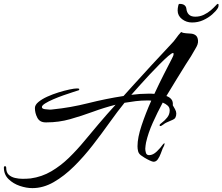

<svg xmlns="http://www.w3.org/2000/svg" viewBox="-109 -800 1147 990"><path d="M58 170Q27 170 -7 158.5Q-41 147 -65 123.5Q-89 100 -89 64Q-89 57 -83 57Q-77 57 -77 65Q-77 89 -64 101Q-51 113 -31.5 117.5Q-12 122 7 122Q18 122 28.5 121.5Q39 121 49 120Q107 112 156 83Q205 54 247 13Q289 -28 326.5 -73.5Q364 -119 399 -160Q443 -212 487 -260Q428 -245 369.5 -223.5Q311 -202 252.5 -185.5Q194 -169 132 -169H126Q96 -169 83.5 -193Q71 -217 71 -243Q71 -259 89 -274Q107 -289 134.5 -301.5Q162 -314 192.5 -323.5Q223 -333 249 -338.5Q275 -344 288 -344Q290 -344 295 -343.5Q300 -343 300 -340Q300 -339 299 -337.5Q298 -336 298 -335Q289 -332 267 -325Q245 -318 218 -308.5Q191 -299 165.5 -288Q140 -277 123.5 -266.5Q107 -256 107 -248Q107 -239 123 -237Q139 -235 145 -235Q150 -235 155 -235Q160 -235 164 -236Q254 -245 345.5 -268Q437 -291 528 -305L572 -354Q622 -409 671.5 -463Q721 -517 772 -571Q788 -587 799 -603Q810 -619 825 -635Q836 -629 850 -628.5Q864 -628 877.5 -626.5Q891 -625 900.5 -617.5Q910 -610 912 -592Q913 -581 909.5 -571Q906 -561 901 -553Q889 -531 876 -510Q863 -489 849 -468Q827 -432 801 -390.5Q775 -349 749 -305Q766 -299 775 -287.5Q784 -276 782 -257Q787 -249 793.5 -237Q800 -225 800 -215Q800 -190 783 -183Q766 -176 749 -168Q742 -165 732.5 -157.5Q723 -150 717 -150Q714 -150 714 -155Q714 -159 727 -168.5Q740 -178 753 -194Q766 -210 766 -231Q766 -246 755.5 -255.5Q745 -265 730 -271Q702 -219 678.5 -166.5Q655 -114 644 -65Q643 -57 641.5 -49Q640 -41 640 -33Q640 -23 643.5 -11.5Q647 0 660 0Q680 0 700 -19.5Q720 -39 730 -54Q734 -59 737.5 -61Q741 -63 739 -56Q738 -50 735.5 -45.5Q733 -41 730 -35Q726 -25 720 -8.5Q714 8 705 21Q696 34 683 34Q677 34 663 27.5Q649 21 636 13Q623 5 618 1Q606 -8 603 -20.5Q600 -33 600 -46Q600 -90 621 -153Q642 -216 671 -281Q665 -282 659.5 -282Q654 -282 649 -282Q620 -282 591 -278.5Q562 -275 533 -270Q498 -227 457 -169.5Q416 -112 370 -52.5Q324 7 273 57.5Q222 108 168 139Q114 170 58 170ZM568 -311Q613 -317 656 -317Q663 -317 670.5 -317Q678 -317 687 -316Q712 -370 736.5 -418Q761 -466 777 -497Q779 -502 782.5 -508.5Q786 -515 786 -521Q786 -527 784 -527Q777 -527 758.5 -511Q740 -495 714 -469Q688 -443 660.5 -413.5Q633 -384 608.5 -356.5Q584 -329 568 -311ZM881 -684Q852 -684 829.5 -701.5Q807 -719 807 -746Q807 -758 810 -770Q810 -772 811.5 -776Q813 -780 817 -780Q834 -780 842.5 -773Q851 -766 852 -755Q854 -736 865 -725Q876 -714 898 -714Q922 -714 942.5 -724Q963 -734 978 -747Q993 -760 1002 -770Q1011 -780 1013 -780Q1018 -780 1018 -775Q1018 -772 1017.5 -767.5Q1017 -763 1014 -758Q1005 -743 985 -725.5Q965 -708 938.5 -696Q912 -684 881 -684Z"/></svg>

Font: The Nautigal
Style: Bold
Weight: 700
Designer: Robert E. Leuschke
Foundry: Robert E. Leuschke
Version: Version 1.100; ttfautohint (v1.8.3)